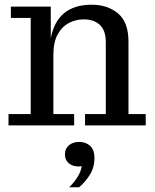

<svg xmlns="http://www.w3.org/2000/svg" viewBox="-20 -531 655 813"><path d="M16 0V-48H110V-455H26V-503H195V-369Q222 -511 368 -511Q436 -511 480 -474Q524 -437 524 -355V-48H597V0H340V-48H428V-352Q428 -402 403 -425.5Q378 -449 334 -449Q301 -449 271.5 -433.5Q242 -418 224 -385Q206 -352 206 -298V-48H294V0ZM273 262Q296 239 309.5 216.5Q323 194 326 173Q295 177 275 163Q255 149 255 122Q255 99 271.5 84.5Q288 70 316 70Q344 70 362 87Q380 104 380 138Q380 178 360.5 209Q341 240 315 262Z"/></svg>

Font: Montagu Slab 144pt
Style: Regular
Weight: 400
Designer: Florian Karsten
Foundry: Florian Karsten
Version: Version 1.000; ttfautohint (v1.8.3)